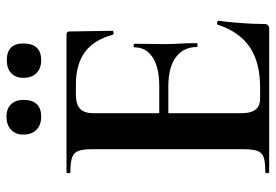

<svg xmlns="http://www.w3.org/2000/svg" viewBox="-149 -701 850 592"><g transform="rotate(-90 276.0 -405.0)"><path d="M483 0H41Q38 0 38 -6Q38 -12 41 -12Q72 -12 87 -17Q102 -22 107 -37Q112 -52 112 -81V-544Q112 -573 107 -587.5Q102 -602 87 -607.5Q72 -613 41 -613Q38 -613 38 -619Q38 -625 41 -625H465Q475 -625 475 -616L477 -483Q477 -481 472 -480Q467 -479 465 -482Q449 -541 411 -568.5Q373 -596 311 -596H281Q261 -596 248 -590.5Q235 -585 229 -573Q223 -561 223 -543V-85Q223 -66 228 -53Q233 -40 243 -34Q253 -28 269 -28H302Q380 -28 427 -60Q474 -92 496 -159Q497 -162 502.5 -160.5Q508 -159 508 -157Q504 -128 501 -88.5Q498 -49 498 -15Q498 0 483 0ZM427 -223Q427 -264 396 -287.5Q365 -311 305 -311H170V-339H306Q365 -339 395.5 -359.5Q426 -380 426 -415Q426 -418 431.5 -418Q437 -418 437 -415Q437 -382 436.5 -363.5Q436 -345 436 -325Q436 -300 437.5 -276Q439 -252 439 -223Q439 -221 433 -221Q427 -221 427 -223ZM212 -703Q187 -703 172 -717.5Q157 -732 157 -758Q157 -782 172 -796Q187 -810 212 -810Q237 -810 250.5 -796Q264 -782 264 -758Q264 -703 212 -703ZM386 -703Q361 -703 346.5 -717.5Q332 -732 332 -758Q332 -782 346.5 -795.5Q361 -809 386 -809Q438 -809 438 -758Q438 -703 386 -703Z"/></g></svg>

Font: Cormorant Garamond Light
Style: Regular
Weight: 300
Designer: Christian Thalmann (Catharsis Fonts)
Foundry: Catharsis Fonts
Version: Version 4.001